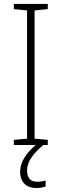

<svg xmlns="http://www.w3.org/2000/svg" viewBox="-20 -734 312 972"><path d="M117 129C117 82 151 41 199 0H222V-26L155 -32V-681L222 -688V-714H50V-688L117 -681V-32L50 -26V0H161C110 43 82 88 82 135C82 189 114 218 164 218C184 218 200 214 211 210V180C202 183 185 186 168 186C134 186 117 167 117 129Z"/></svg>

Font: Noto Sans Gurmukhi UI SemiCondensed ExtraLight
Style: Regular
Weight: 200
Width: 4
Designer: Jelle Bosma - Monotype Design Team
Foundry: Monotype Imaging Inc.
Version: Version 2.004